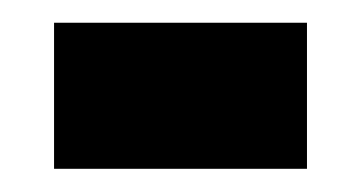

<svg xmlns="http://www.w3.org/2000/svg" viewBox="-20 -388 316 168"><path d="M27.3 -240.3V-368.1H248.6V-240.3Z"/></svg>

Font: Georama ExtraCondensed Thin
Style: Regular
Weight: 100
Width: 2
Designer: Jean-Baptiste Levee
Foundry: Production Type
Version: Version 1.001